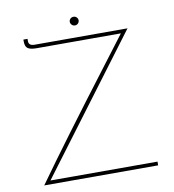

<svg xmlns="http://www.w3.org/2000/svg" viewBox="-88 -884 873 961"><g transform="rotate(-10 348.5 -403.0)"><path d="M638 -19V0H59Q203 -202 462 -542L569 -683H140Q110 -683 96.5 -692Q83 -701 83 -728V-737H104V-725Q104 -702 134 -702H606L94 -19ZM350 -806Q359 -806 365.5 -799.5Q372 -793 372 -784Q372 -775 365.5 -768.5Q359 -762 350 -762Q340 -762 333.5 -769Q327 -776 327 -784Q327 -793 333.5 -799.5Q340 -806 350 -806Z"/></g></svg>

Font: Josefin Sans Thin
Style: Regular
Weight: 250
Designer: Santiago Orozco
Foundry: Typemade
Version: Version 2.000